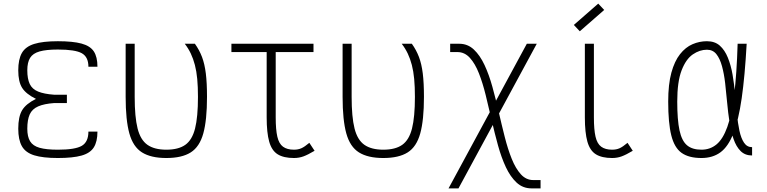

<svg xmlns="http://www.w3.org/2000/svg" viewBox="-20 -860 4240 1062"><path d="M300 14Q217 14 169 -1Q121 -16 101 -51.5Q81 -87 81 -148Q81 -215 102.5 -250.5Q124 -286 179 -313Q124 -340 102.5 -374Q81 -408 81 -471Q81 -532 101 -567Q121 -602 169 -617Q217 -632 300 -632Q383 -632 431 -619Q479 -606 499 -575.5Q519 -545 519 -491H469Q469 -545 432.5 -565.5Q396 -586 300 -586Q236 -586 199 -575.5Q162 -565 146.5 -540Q131 -515 131 -471Q131 -424 144.5 -395.5Q158 -367 191 -353.5Q224 -340 280 -336H350V-290H280Q224 -286 191 -271.5Q158 -257 144.5 -227.5Q131 -198 131 -148Q131 -104 146.5 -78.5Q162 -53 199 -42.5Q236 -32 300 -32Q396 -32 432.5 -53.5Q469 -75 469 -132H519Q519 -77 499 -45Q479 -13 431 0.5Q383 14 300 14Z M900 14Q815 14 765.5 -17Q716 -48 695.5 -122Q675 -196 675 -324V-618H725V-324Q725 -213 741 -149.5Q757 -86 795.5 -59Q834 -32 900 -32Q967 -32 1005 -59Q1043 -86 1059 -149.5Q1075 -213 1075 -324Q1075 -380 1071 -423Q1067 -466 1058 -500.5Q1049 -535 1035.5 -563.5Q1022 -592 1002 -618H1058Q1083 -583 1097.5 -544.5Q1112 -506 1118.5 -453.5Q1125 -401 1125 -324Q1125 -196 1104.5 -122Q1084 -48 1035 -17Q986 14 900 14Z M1606 14Q1549 14 1516 -6.5Q1483 -27 1469 -76.5Q1455 -126 1455 -211V-598H1505V-211Q1505 -143 1514 -104Q1523 -65 1545.5 -48.5Q1568 -32 1606 -32Q1629 -32 1647 -40Q1665 -48 1691 -70L1720 -26Q1683 -4 1658.5 5Q1634 14 1606 14ZM1260 -572V-618H1714V-572Z M2100 14Q2015 14 1965.5 -17Q1916 -48 1895.5 -122Q1875 -196 1875 -324V-618H1925V-324Q1925 -213 1941 -149.5Q1957 -86 1995.5 -59Q2034 -32 2100 -32Q2167 -32 2205 -59Q2243 -86 2259 -149.5Q2275 -213 2275 -324Q2275 -380 2271 -423Q2267 -466 2258 -500.5Q2249 -535 2235.5 -563.5Q2222 -592 2202 -618H2258Q2283 -583 2297.5 -544.5Q2312 -506 2318.5 -453.5Q2325 -401 2325 -324Q2325 -196 2304.5 -122Q2284 -48 2235 -17Q2186 14 2100 14Z M2920 182Q2872 182 2837.5 150Q2803 118 2778 64.5Q2753 11 2734.5 -56Q2716 -123 2699.5 -195Q2683 -267 2666.5 -334Q2650 -401 2629 -454.5Q2608 -508 2579 -540Q2550 -572 2510 -572H2470V-618H2520Q2567 -618 2601 -586Q2635 -554 2660 -500.5Q2685 -447 2703.5 -380Q2722 -313 2738.5 -241Q2755 -169 2772 -102Q2789 -35 2810.5 18.5Q2832 72 2861 104Q2890 136 2930 136H2970V182ZM2461 182 2894 -618H2949L2516 182Z M3366 14Q3309 14 3276 -6.5Q3243 -27 3229 -76.5Q3215 -126 3215 -211V-618H3265V-211Q3265 -143 3274 -104Q3283 -65 3305.5 -48.5Q3328 -32 3366 -32Q3389 -32 3407 -40Q3425 -48 3451 -70L3480 -26Q3443 -4 3418.5 5Q3394 14 3366 14ZM3187 -687 3154 -722 3289 -840 3322 -805Z M4140 -46V0Q4101 0 4076.5 -24.5Q4052 -49 4037.5 -91Q4023 -133 4015 -185Q4007 -237 4002 -292.5Q3997 -348 3991 -400Q3985 -452 3973.5 -494Q3962 -536 3942.5 -560.5Q3923 -585 3890 -585Q3850 -585 3812 -559Q3774 -533 3750 -470.5Q3726 -408 3726 -298Q3726 -197 3738.5 -139Q3751 -81 3780 -56.5Q3809 -32 3860 -32Q3908 -32 3943.5 -61.5Q3979 -91 4003 -158Q4027 -225 4041 -338Q4055 -451 4060 -618H4110Q4100 -438 4082.5 -316.5Q4065 -195 4036.5 -122Q4008 -49 3965 -17.5Q3922 14 3860 14Q3790 14 3750 -14.5Q3710 -43 3693 -111.5Q3676 -180 3676 -298Q3676 -394 3693.5 -458Q3711 -522 3741.5 -560.5Q3772 -599 3810.5 -615.5Q3849 -632 3890 -632Q3934 -632 3961.5 -607.5Q3989 -583 4006 -541Q4023 -499 4032 -447Q4041 -395 4046 -339Q4051 -283 4056 -231Q4061 -179 4070 -137Q4079 -95 4095.5 -70.5Q4112 -46 4140 -46Z"/></svg>

Font: Victor Mono Thin
Style: Regular
Weight: 100
Monospace: yes
Designer: Rune Bjørnerås
Version: Version 1.561;gftools[0.9.30]